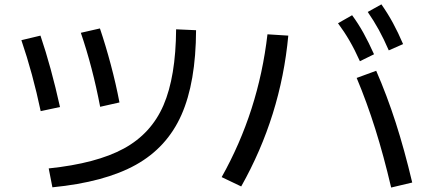

<svg xmlns="http://www.w3.org/2000/svg" viewBox="-20 -838 1915 864"><path d="M772.5 -706.1 862.3 -702.1Q861.3 -467.3 796.4 -320.8Q731.4 -174.3 591.1 -96.2Q450.7 -18.1 215.8 4.9L199.2 -80.1Q414.1 -102.5 537.4 -169.7Q660.6 -236.8 715.8 -364.7Q771 -492.7 772.5 -706.1ZM76.2 -657.2 162.1 -677.7Q210 -536.6 250 -356.4L163.1 -337.9Q127.4 -507.3 76.2 -657.2ZM343.8 -690.4 429.7 -710Q455.6 -633.3 478.5 -547.4Q501.5 -461.4 517.6 -377L430.7 -357.4Q396.5 -536.1 343.8 -690.4Z M1585 -487.3 1672.9 -519.5Q1721.2 -408.7 1760.5 -286.9Q1799.8 -165 1835 -16.6L1740.2 5.9Q1706.5 -137.7 1668.7 -257.8Q1630.9 -377.9 1585 -487.3ZM1183.6 -683.6 1277.3 -677.7Q1243.7 -315.4 1065.4 1L977.5 -41Q1143.6 -336.9 1183.6 -683.6ZM1501 -733.4 1564.5 -769.5Q1592.8 -731 1616 -689Q1639.2 -647 1663.1 -593.8L1599.6 -562.5Q1576.2 -614.7 1552.7 -655Q1529.3 -695.3 1501 -733.4ZM1634.8 -784.2 1696.3 -818.4Q1725.1 -777.3 1748.3 -734.6Q1771.5 -691.9 1793.9 -639.6L1729.5 -611.3Q1707 -663.1 1684.6 -703.9Q1662.1 -744.6 1634.8 -784.2Z"/></svg>

Font: Pretendard JP Medium
Style: Regular
Weight: 500
Designer: Base glyphs from Inter by Rasmus Andersson; Hangeul glyphs from Noto Sans CJK(Source Han Sans) by Jang Soo-young and Kan
Foundry: Kil Hyung-jin
Version: Version 1.309